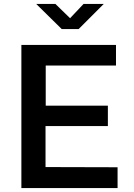

<svg xmlns="http://www.w3.org/2000/svg" viewBox="-20 -950 676 970"><path d="M402 -930 334 -858 260 -930H163L292 -803H377L504 -930ZM88 0H574V-105L210 -106V-313H525V-416H211V-619H566V-723H88Z"/></svg>

Font: United Sans SemiBold
Style: Regular
Weight: 600
Designer: Pablo Impallari, Rodrigo Fuenzalida (Modified by Dan O. Williams)
Version: Version 1.000;PS 001.000;hotconv 1.0.88;makeotf.lib2.5.64775